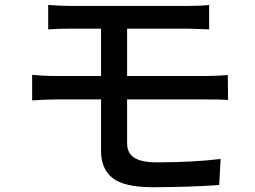

<svg xmlns="http://www.w3.org/2000/svg" viewBox="-20 -741 1040 784"><path d="M499 -335V-156.2Q499 -116.2 527.8 -97.2Q556.6 -78.1 621.1 -78.1Q764.6 -78.1 880.9 -91.8L875 14.6Q743.2 23.4 603.5 23.4Q486.3 23.4 439.5 -14.2Q392.6 -51.8 392.6 -124V-335H211.9Q169.9 -335 111.3 -331.1V-435.5Q158.2 -430.7 211.9 -430.7H392.6V-624H269.5Q218.8 -624 176.8 -621.1V-720.7Q233.4 -716.8 269.5 -716.8H748Q802.7 -716.8 834 -720.7V-621.1Q757.8 -624 748 -624H499V-430.7H821.3Q861.3 -430.7 910.2 -434.6L911.1 -333Q884.8 -335 823.2 -335Z"/></svg>

Font: Gen Shin Gothic Medium
Style: Regular
Weight: 500
Designer: [Source Han Sans]
Ryoko NISHIZUKA  (kana & ideographs); Paul D. Hunt (Latin, Greek & Cyrillic); Wenlong ZHANG  (bopomofo
Version: Version 1.002.20150607